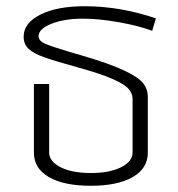

<svg xmlns="http://www.w3.org/2000/svg" viewBox="-20 -587 573 617"><path d="M89 -96V-317H138V-97Q138 -68 175 -49.5Q212 -31 272 -31Q332 -31 369 -49.5Q406 -68 406 -97V-270Q406 -287 392.5 -302Q379 -317 340 -334Q301 -351 228 -371Q156 -391 122 -403Q88 -415 72 -430Q56 -445 56 -469Q56 -513 109.5 -540Q163 -567 252 -567Q366 -567 481 -528L469 -488Q427 -504 362.5 -515.5Q298 -527 247 -527Q186 -527 145 -510.5Q104 -494 104 -471Q104 -456 124 -447Q144 -438 204 -420L242 -409Q334 -382 380 -360Q426 -338 440.5 -319Q455 -300 455 -277V-96Q455 -46 406.5 -18Q358 10 272 10Q185 10 137 -18Q89 -46 89 -96Z"/></svg>

Font: KoHo Light
Style: Regular
Weight: 300
Version: Version 1.000; ttfautohint (v1.6)